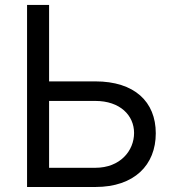

<svg xmlns="http://www.w3.org/2000/svg" viewBox="-20 -747 693 767"><path d="M360.8 -421.9H176.1V-727.3H88.1V0H360.8C517 0 602.3 -88.1 602.3 -214.5C602.3 -340.9 517 -421.9 360.8 -421.9ZM176.1 -76.7V-343.8H360.8C460.2 -343.8 515.6 -285.5 515.6 -215.9C515.6 -144.9 460.2 -76.7 360.8 -76.7Z"/></svg>

Font: Magic Ui Pro
Style: Regular
Weight: 400
Designer: Stefan Endress, Andreas Faust
Version: Version 1.000;FEAKit 1.0